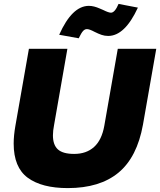

<svg xmlns="http://www.w3.org/2000/svg" viewBox="-20 -950 820 983"><path d="M50 -215Q50 -93 122 -40Q194 13 327 13Q491 13 586.5 -66Q682 -145 712 -312L780 -700H583L514 -306Q501 -233 461.5 -197.5Q422 -162 360 -162Q302 -162 276.5 -185Q251 -208 251 -257Q251 -281 257 -311L325 -700H128L59 -307Q50 -256 50 -215ZM425 -801Q438 -801 464 -787Q484 -777 500 -771.5Q516 -766 534 -766Q619 -766 686 -911L587 -930Q568 -885 548 -885Q536 -885 508 -899Q505 -900 490.5 -906.5Q476 -913 462 -916.5Q448 -920 435 -920Q349 -920 283 -772L383 -754Q396 -781 405 -791Q414 -801 425 -801Z"/></svg>

Font: Geom Black
Style: Bold Italic
Weight: 900
Italic angle: -10°
Version: Version 1.102